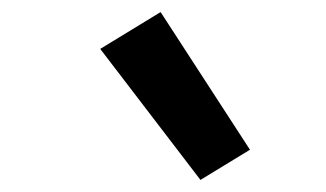

<svg xmlns="http://www.w3.org/2000/svg" viewBox="-20 -832 540 318"><path d="M312 -534 146 -751 246 -812 394 -584Z"/></svg>

Font: Iosevka Term Curly
Style: Bold Italic
Weight: 700
Italic angle: -9°
Designer: Belleve Invis
Foundry: Belleve Invis
Version: Version 32.3.0